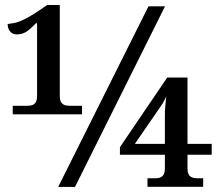

<svg xmlns="http://www.w3.org/2000/svg" viewBox="-20 -739 880 759"><path d="M122.1 -647Q110.4 -635.3 101.1 -626.7Q91.8 -618.2 83.3 -613Q74.7 -607.9 65.9 -605.5Q57.1 -603 46.4 -603Q29.8 -603 20 -614.5Q10.3 -626 10.3 -644Q22 -646 33 -647.5Q43.9 -648.9 60.5 -655.5Q77.1 -662.1 102.1 -676.8Q127 -691.4 166.5 -719.2H216.3V-358.9Q216.3 -346.2 219.7 -338.6Q223.1 -331.1 228.8 -327.1Q234.4 -323.2 241.9 -322Q249.5 -320.8 258.3 -320.8H304.2V-287.1H30.3V-320.8H85.4Q94.2 -320.8 101.6 -322Q108.9 -323.2 114.5 -327.1Q120.1 -331.1 123.3 -338.6Q126.5 -346.2 126.5 -358.9V-647ZM276.4 0H210L566.9 -713.9H632.3ZM721.2 -127.4V-72.3Q721.2 -59.6 724.6 -52Q728 -44.4 733.9 -40.5Q739.7 -36.6 747.3 -35.4Q754.9 -34.2 763.2 -34.2H783.2V-0.5H563V-34.2H590.8Q599.1 -34.2 606.4 -35.4Q613.8 -36.6 619.4 -40.5Q625 -44.4 628.4 -52Q631.8 -59.6 631.8 -72.3V-127.4H454.1V-157.2L641.1 -432.6H721.2V-170.4H816.9V-127.4ZM631.8 -283.2Q631.8 -298.8 633.3 -318.8Q634.8 -338.9 637.2 -357.4Q633.3 -349.1 628.9 -340.8Q624.5 -332.5 622.1 -328.6L513.2 -170.4H631.8Z"/></svg>

Font: Droid Serif
Style: Regular
Weight: 400
Designer: Monotype Design team
Foundry: Monotype Imaging Inc.
Version: Version 1.03